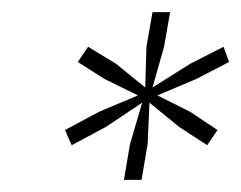

<svg xmlns="http://www.w3.org/2000/svg" viewBox="-20 -749 397 316"><path d="M184 -453 194 -512 214 -580 154 -540 98 -510 87 -535 143 -565 207 -592 152 -619 108 -647 125 -672 171 -644 219 -605 221 -672 231 -729H260L250 -672L231 -605L293 -644L348 -672L357 -647L303 -619L239 -592L293 -565L338 -535L321 -510L275 -540L226 -580L223 -512L213 -453Z"/></svg>

Font: Mona Sans
Style: Italic
Weight: 200
Italic angle: -11.6951°
Designer: Deni Anggara
Foundry: GitHub
Version: Version 2.000